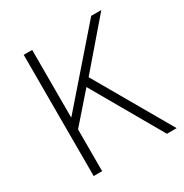

<svg xmlns="http://www.w3.org/2000/svg" viewBox="-155 -782 867 904"><g transform="rotate(-30 279.0 -329.5)"><path d="M97 0V-659H143V-293H145L464 -659H519L309 -415L548 0H495L277 -380L143 -227V0Z"/></g></svg>

Font: TypoPRO Source Sans Pro
Style: Regular
Weight: 300
Designer: Paul D. Hunt
Foundry: Adobe Systems Incorporated
Version: Version 2.020;PS 2.000;hotconv 1.0.86;makeotf.lib2.5.63406